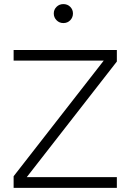

<svg xmlns="http://www.w3.org/2000/svg" viewBox="-20 -909 631 929"><path d="M45.9 -615.7V-667H545.4V-611.3L109.4 -51.8H545.4V0H45.9V-56.2L481.9 -615.7ZM240.2 -843.8Q240.2 -862.8 253.7 -876Q267.1 -889.2 286.6 -889.2Q306.6 -889.2 319.8 -876Q333 -862.8 333 -843.8Q333 -824.7 319.8 -811Q306.6 -797.4 286.6 -797.4Q267.1 -797.4 253.7 -811Q240.2 -824.7 240.2 -843.8Z"/></svg>

Font: Estedad-FD Light
Style: Regular
Weight: 300
Designer: Amin Abedi
Version: Version 7.3